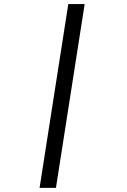

<svg xmlns="http://www.w3.org/2000/svg" viewBox="-20 -731 627 950"><path d="M256.8 198.7 398.9 -710.9H317.9L175.8 198.7Z"/></svg>

Font: Roboto Mono SemiBold
Style: Italic
Weight: 600
Italic angle: -10°
Monospace: yes
Designer: Google
Version: Version 3.000